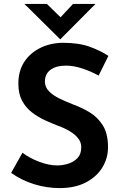

<svg xmlns="http://www.w3.org/2000/svg" viewBox="-20 -955 623 983"><path d="M485 -568Q445 -590 401 -604.5Q357 -619 318 -619Q268 -619 239 -598Q210 -577 210 -537Q210 -509 231 -487.5Q252 -466 285.5 -450Q319 -434 355 -420Q399 -404 439.5 -379.5Q480 -355 506.5 -313Q533 -271 533 -201Q533 -145 504 -97.5Q475 -50 419.5 -21Q364 8 285 8Q219 8 154.5 -12Q90 -32 37 -70L95 -173Q132 -145 181.5 -126.5Q231 -108 273 -108Q301 -108 329.5 -117Q358 -126 377 -146Q396 -166 396 -201Q396 -227 380 -247Q364 -267 337.5 -283Q311 -299 280 -310Q246 -323 210 -339.5Q174 -356 143 -380Q112 -404 93 -439.5Q74 -475 74 -527Q74 -589 102 -634.5Q130 -680 181 -707Q232 -734 299 -736Q382 -736 437 -716.5Q492 -697 535 -669ZM220 -935 303 -854 270 -845 354 -935H469L289 -754H288L105 -935Z"/></svg>

Font: Reem Kufi Fun SemiBold
Style: Regular
Weight: 600
Designer: Khaled Hosny
Version: Version 1.005